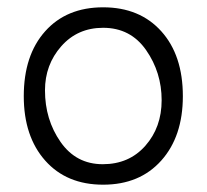

<svg xmlns="http://www.w3.org/2000/svg" viewBox="-20 -495 565 525"><path d="M45 -232Q45 -344 103.5 -409.5Q162 -475 262 -475Q362 -475 421 -409.5Q480 -344 480 -232Q480 -122 421 -56Q362 10 262 10Q162 10 103.5 -56Q45 -122 45 -232ZM422 -221Q422 -297 379.5 -358Q337 -419 262 -419Q192 -419 147.5 -368.5Q103 -318 103 -248Q103 -168 145.5 -107Q188 -46 261 -46Q333 -46 377.5 -96.5Q422 -147 422 -221Z"/></svg>

Font: Overlock SC
Style: Regular
Weight: 400
Designer: Dario Muhafara
Foundry: Dario Manuel Muhafara
Version: Version 1.001